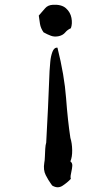

<svg xmlns="http://www.w3.org/2000/svg" viewBox="-20 -571 445 802"><path d="M276 176Q261 192 241 205Q221 218 198 204Q196 202 193 197Q182 182 171 160.5Q160 139 165 109Q167 100 167.5 83.5Q168 67 169 50.5Q170 34 173 25Q177 -46 180.5 -120.5Q184 -195 187 -274Q188 -289 190 -312.5Q192 -336 199 -354.5Q206 -373 220 -372Q249 -256 256 -161.5Q263 -67 274 5Q281 27 281.5 56Q282 85 274 103Q283 110 282 122Q281 134 278 147Q276 155 275 163Q274 171 276 176ZM276 -453Q262 -447 252.5 -435.5Q243 -424 226 -420Q208 -416 193 -421.5Q178 -427 162 -436Q150 -453 147 -471.5Q144 -490 142 -506Q157 -523 168.5 -536.5Q180 -550 201 -551Q237 -553 255.5 -536.5Q274 -520 278.5 -496Q283 -472 276 -453Z"/></svg>

Font: Yuji Mai
Style: Regular
Weight: 400
Designer: Kataoka Yuji
Foundry: Kinuta Font Factory
Version: Version 3.002